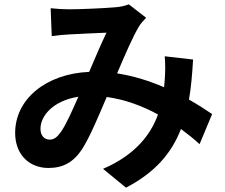

<svg xmlns="http://www.w3.org/2000/svg" viewBox="-20 -795 1040 887"><path d="M872 -520 741 -535C744 -504 744 -465 741 -426L738 -392C673 -420 599 -444 521 -456C557 -541 595 -628 621 -671C629 -685 641 -698 655 -713L575 -775C558 -768 532 -762 507 -761C460 -757 354 -752 297 -752C275 -752 241 -754 214 -757L219 -628C245 -632 280 -635 300 -636C346 -639 432 -642 472 -644C449 -597 420 -529 392 -463C191 -454 50 -336 50 -181C50 -80 116 -19 204 -19C272 -19 320 -46 360 -107C395 -162 437 -262 473 -347C559 -335 639 -305 710 -266C677 -175 607 -80 456 -15L562 72C696 2 772 -86 816 -199C847 -176 876 -153 902 -129L960 -268C931 -288 895 -311 853 -335C863 -391 868 -453 872 -520ZM342 -348C314 -285 287 -222 261 -185C243 -160 229 -150 209 -150C186 -150 167 -167 167 -200C167 -263 230 -331 342 -348Z"/></svg>

Font: Noto Sans Mono CJK HK
Style: Bold
Weight: 700
Designer: Ryoko NISHIZUKA 西塚涼子 (kana, bopomofo & ideographs); Paul D. Hunt (Latin, Greek & Cyrillic); Sandoll Communications 산돌커뮤니
Foundry: Adobe
Version: Version 2.004;hotconv 1.0.118;makeotfexe 2.5.65603